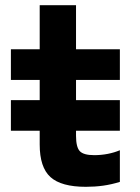

<svg xmlns="http://www.w3.org/2000/svg" viewBox="-20 -710 540 740"><path d="M22 -206V-324H442V-206ZM311 10Q216 10 174.5 -27.5Q133 -65 133 -153V-402H22V-520H133V-690H273V-520H442V-402H273V-187Q273 -143 287.5 -127.5Q302 -112 343 -112Q370 -112 395.5 -117Q421 -122 442 -131V-9Q410 1 378 5.5Q346 10 311 10Z"/></svg>

Font: M PLUS Code Latin
Style: Bold
Weight: 700
Designer: Coji Morishita
Foundry: UNDERFOREST DESIGN
Version: Version 1.002; ttfautohint (v1.8.3)